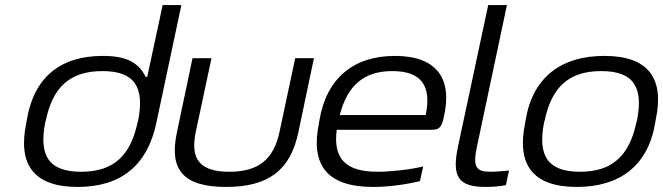

<svg xmlns="http://www.w3.org/2000/svg" viewBox="-20 -730 2621 759"><path d="M86 -256 84 -244C49 -78 115 9 287 9C460 9 563 -78 598 -244L697 -710H623L562 -426H556C529 -480 484 -509 387 -509C219 -509 114 -425 86 -256ZM159 -247 161 -253C188 -385 256 -449 385 -449C513 -449 552 -385 526 -253L524 -247C497 -118 432 -51 301 -51C172 -51 133 -115 159 -247Z M679 -205C648 -58 705 9 874 9C1044 9 1128 -60 1159 -205L1221 -500H1147L1085 -209C1062 -100 1002 -51 887 -51C770 -51 731 -100 754 -209L816 -500H741Z M1734 -265C1770 -417 1709 -509 1541 -509C1378 -509 1271 -421 1243 -256L1241 -244C1207 -80 1270 9 1455 9C1510 9 1578 1 1640 -14L1653 -72C1599 -59 1523 -51 1473 -51C1344 -51 1297 -104 1311 -217H1687C1718 -217 1726 -229 1734 -265ZM1323 -275C1353 -391 1417 -449 1531 -449C1648 -449 1686 -389 1663 -275Z M1920 -51C1861 -51 1848 -69 1866 -153L1984 -710H1910L1791 -153C1766 -34 1788 9 1900 9C1925 9 1953 7 1980 2L1992 -56C1967 -53 1936 -51 1920 -51Z M2058 -256 2056 -244C2022 -81 2084 9 2260 9C2430 9 2542 -75 2570 -244L2572 -256C2607 -419 2545 -509 2369 -509C2199 -509 2086 -425 2058 -256ZM2131 -247 2133 -253C2160 -382 2225 -449 2357 -449C2486 -449 2524 -384 2498 -253L2496 -247C2468 -115 2401 -51 2273 -51C2144 -51 2105 -115 2131 -247Z"/></svg>

Font: LT Wave Light
Style: Italic
Weight: 300
Designer: Daniel Lyons
Version: Version 2.5 (Glyphs App)